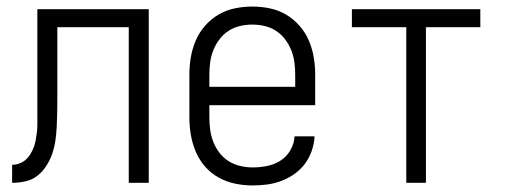

<svg xmlns="http://www.w3.org/2000/svg" viewBox="-20 -558 1540 586"><path d="M17 0V-55Q28 -55 39 -59Q50 -63 58.5 -70.5Q67 -78 73 -88Q79 -98 83 -108.5Q87 -119 89 -130.5Q91 -142 92.5 -153.5Q94 -165 94 -176.5Q94 -188 94 -199Q94 -215 94 -231.5Q94 -248 94 -264V-530H434V0H373V-475H155V-264Q155 -261 155 -258Q155 -255 155 -252Q155 -231 154.5 -210.5Q154 -190 153 -169.5Q152 -149 149 -128.5Q146 -108 139.5 -89Q133 -70 121.5 -52Q110 -34 94 -21.5Q78 -9 57.5 -4.5Q37 0 17 0Z M751 8Q724 8 697.5 2.5Q671 -3 647.5 -16Q624 -29 606 -49.5Q588 -70 577.5 -95Q567 -120 562.5 -146.5Q558 -173 558 -200V-330Q558 -357 562.5 -383.5Q567 -410 577.5 -434.5Q588 -459 606 -479.5Q624 -500 647 -513.5Q670 -527 696.5 -532.5Q723 -538 750 -538Q777 -538 803.5 -532.5Q830 -527 853 -513.5Q876 -500 894 -479.5Q912 -459 922.5 -434.5Q933 -410 937.5 -383.5Q942 -357 942 -330V-237H619V-200Q619 -181 621.5 -162Q624 -143 631 -125Q638 -107 650 -91.5Q662 -76 678 -66Q694 -56 713 -51.5Q732 -47 751 -47Q773 -47 795.5 -51.5Q818 -56 836.5 -68Q855 -80 866.5 -100Q878 -120 879 -142H940Q939 -120 931.5 -98Q924 -76 910.5 -58Q897 -40 878.5 -27Q860 -14 839 -6Q818 2 796 5Q774 8 751 8ZM881 -293V-330Q881 -349 878.5 -368Q876 -387 869 -404.5Q862 -422 850.5 -437.5Q839 -453 823 -463.5Q807 -474 788 -478.5Q769 -483 750 -483Q731 -483 712 -478.5Q693 -474 677 -463.5Q661 -453 649.5 -437.5Q638 -422 631 -404.5Q624 -387 621.5 -368Q619 -349 619 -330V-293Z M1220 0V-475H1054V-530H1446V-475H1280V0Z"/></svg>

Font: Iosevka Term Light
Style: Regular
Weight: 300
Monospace: yes
Designer: Belleve Invis
Foundry: Belleve Invis
Version: Version 9.0.1; ttfautohint (v1.8.3)